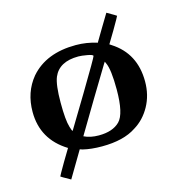

<svg xmlns="http://www.w3.org/2000/svg" viewBox="-101 -643 777 840"><g transform="rotate(-15 287.5 -222.5)"><path d="M290 -453Q339 -453 386 -438L421 -497L456 -555Q498 -531 498 -530Q498 -528 466 -473L433 -418L442 -412Q542 -348 542 -221Q542 -159 514.5 -109.5Q487 -60 442 -33Q385 5 287 5Q238 5 201 -4L189 -8L154 51L119 110Q76 86 76 85Q76 83 108 28L141 -27Q32 -94 32 -219Q32 -308 84 -371Q155 -453 290 -453ZM353 -387Q353 -393 327.5 -397.5Q302 -402 288 -402Q201 -402 175 -341Q161 -307 161 -226Q161 -147 171 -115Q177 -94 180 -94L268 -240Q353 -382 353 -387ZM219 -59Q247 -45 286 -45Q349 -45 381 -77Q413 -109 413 -219Q413 -310 398 -341L394 -350Q394 -351 368.5 -308.5Q343 -266 306 -205Z"/></g></svg>

Font: KaTeX_Main
Style: Bold
Weight: 700
Version: Version 1.1; ttfautohint (v1.3)